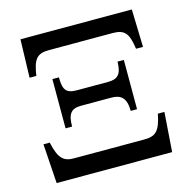

<svg xmlns="http://www.w3.org/2000/svg" viewBox="-98 -754 845 851"><g transform="rotate(-15 324.0 -328.5)"><path d="M589 0 602 -181H572C556 -100 534 -86 482 -86H163C117 -86 93 -101 76 -181H47L59 0ZM585 -484 580 -657H69L64 -482H95C106 -555 122 -578 178 -578H471C528 -578 543 -554 553 -484ZM488 -224V-450H459C458 -392 440 -374 395 -374H253C203 -374 190 -392 190 -450H160V-224H190C190 -283 207 -303 252 -303H392C434 -303 459 -284 459 -224Z"/></g></svg>

Font: mjx-stx-n
Style: Regular
Weight: 500
Version: 1.0.0